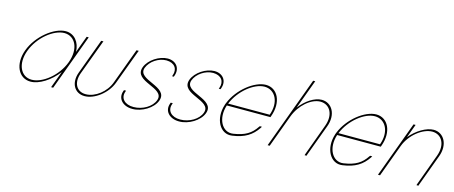

<svg xmlns="http://www.w3.org/2000/svg" viewBox="-44 -1258 4259 1802"><g transform="rotate(15 2086.0 -356.5)"><path d="M146.1 -281C201.1 -430 356.1 -552 468.4 -553C551.5 -553 608.2 -485.1 610.3 -389.8L666.7 -543L670.4 -553H690.4L686.7 -543L591.6 -285C591.1 -283.7 590.6 -282.3 590.1 -281L493.9 -20L490.2 -10H470.2L473.9 -20L530.3 -172.9C458 -77.3 351.8 -9.3 268.2 -10C154.2 -10 91.5 -133 146.1 -281ZM166.1 -281C114.5 -141 171.2 -29 275.6 -30C379.3 -30 516.3 -137.8 568.5 -276.7L570.1 -281C622.1 -422 565.7 -532 461.1 -533C357.1 -533 218.1 -422 166.1 -281Z M808.7 -543 812.1 -552H833.8L829.2 -542L704.8 -207C668.3 -108 711.4 -29 801.1 -30C891.2 -30 992 -107 1027.8 -207L1151.7 -543L1155.1 -552H1177.1L1172.4 -542L1047.8 -207C1008.4 -100 891.1 -9 793.7 -10C696.8 -10 646 -99 684.8 -207Z M1560.8 -413 1557.1 -403H1540.1L1543.8 -413C1568.5 -480 1529.9 -532 1452.1 -533C1374.7 -533 1297 -479 1271.8 -413C1223.5 -282 1541.2 -303 1483.8 -150C1455.4 -73 1350.9 -9 1257.7 -10C1165 -10 1106.4 -73 1134.8 -150L1138.5 -160H1158.5L1154.8 -150C1130.1 -83 1178 -29 1265.1 -30C1352.6 -30 1439.7 -82 1463.8 -150C1512.5 -282 1196 -259 1251.8 -413C1280.2 -490 1377.5 -552 1459.4 -553C1541.9 -553 1589.2 -490 1560.8 -413Z M2014.8 -413 2011.1 -403H1994.1L1997.8 -413C2022.5 -480 1983.9 -532 1906.1 -533C1828.7 -533 1751 -479 1725.8 -413C1677.5 -282 1995.2 -303 1937.8 -150C1909.4 -73 1804.9 -9 1711.7 -10C1619 -10 1560.4 -73 1588.8 -150L1592.5 -160H1612.5L1608.8 -150C1584.1 -83 1632 -29 1719.1 -30C1806.6 -30 1893.7 -82 1917.8 -150C1966.5 -282 1650 -259 1705.8 -413C1734.2 -490 1831.5 -552 1913.4 -553C1995.9 -553 2043.2 -490 2014.8 -413Z M2115 -291H2518.8C2567.1 -422 2510.7 -532 2406.1 -533C2304.8 -533 2170.7 -427.2 2115 -291ZM2087.7 -271H2087.4L2091.1 -281L2094.8 -291H2095C2153.3 -436.3 2304 -552 2413.4 -553C2527.4 -553 2590.1 -430 2535.1 -281L2531.4 -271H2521.4H2107.6C2062.5 -134.1 2129.3 -13.4 2234.2 -30C2346.8 -47 2403.1 -83 2452 -156L2457.6 -163H2477.6L2469.8 -150C2416.7 -71 2348.1 -26 2228.5 -10C2114 7.6 2040.2 -124.9 2087.7 -271Z M2955.7 -20 2952.7 -9H2933.7L2936.4 -19L3048.6 -326C3091.3 -442 3041.5 -532 2948.6 -533C2858.5 -533 2753.5 -442 2710.7 -326L2707 -316L2597.9 -20L2594.2 -10H2574.2L2577.9 -20L2687 -316L2690.7 -326L2826.8 -695L2830.5 -705H2850.5L2846.8 -695L2745.7 -420.9C2803.2 -498.1 2885.8 -552.3 2955.9 -553C3056.3 -553 3114.9 -449 3068.6 -326Z M3187 -291H3590.8C3639.1 -422 3582.7 -532 3478.1 -533C3376.8 -533 3242.7 -427.2 3187 -291ZM3159.7 -271H3159.4L3163.1 -281L3166.8 -291H3167C3225.3 -436.3 3376 -552 3485.4 -553C3599.4 -553 3662.1 -430 3607.1 -281L3603.4 -271H3593.4H3179.6C3134.5 -134.1 3201.3 -13.4 3306.2 -30C3418.8 -47 3475.1 -83 3524 -156L3529.6 -163H3549.6L3541.8 -150C3488.7 -71 3420.1 -26 3300.5 -10C3186 7.6 3112.2 -124.9 3159.7 -271Z M3817.7 -420.9C3880.3 -498.1 3972.8 -552.3 4042.9 -553C4143.3 -553 4201.9 -449 4155.6 -326L4042.7 -20L4039.7 -9H4020.7L4023.4 -19L4135.6 -326C4178.3 -442 4128.5 -532 4035.6 -533C3943.1 -533 3825.5 -442 3782.7 -326L3779 -316L3669.9 -20L3666.2 -10H3646.2L3649.9 -20L3759 -316L3762.7 -326L3842.7 -543L3846.4 -553H3866.4L3862.7 -543Z"/></g></svg>

Font: Nordica Plus
Style: NordicaClassicUltLtCondObl
Weight: 300
Version: Version 1.01